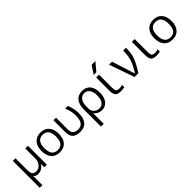

<svg xmlns="http://www.w3.org/2000/svg" viewBox="244 -2133 3729 3729"><g transform="rotate(-45 2108.5 -268.5)"><path d="M75.2 -519.5H147.5V-197.3Q147.5 -117.2 173.8 -85Q200.2 -52.7 262.7 -52.7Q322.3 -52.7 369.6 -107.4Q417 -162.1 417 -237.3V-519.5H490.2V0H419.9L418.9 -92.8H417Q389.6 -44.9 345.7 -17.6Q301.8 9.8 251 9.8Q177.7 9.8 147.5 -30.3V219.7H75.2Z M667.5 -459Q730.5 -530.3 842.3 -530.3Q954.1 -530.3 1017.1 -459Q1080.1 -387.7 1080.1 -259.8Q1080.1 -131.8 1017.1 -61Q954.1 9.8 842.3 9.8Q730.5 9.8 667.5 -61Q604.5 -131.8 604.5 -259.8Q604.5 -387.7 667.5 -459ZM682.6 -259.8Q682.6 -49.8 842.8 -49.8Q1002.9 -49.8 1002.9 -259.8Q1002.9 -469.7 842.8 -469.7Q682.6 -469.7 682.6 -259.8Z M1407.2 -52.7Q1486.3 -52.7 1525.4 -107.9Q1564.5 -163.1 1564.5 -284.2Q1564.5 -397.5 1509.8 -519.5H1585.9Q1636.7 -396.5 1636.7 -277.3Q1636.7 9.8 1407.2 9.8Q1293 9.8 1241.7 -39.6Q1190.4 -88.9 1190.4 -197.3V-519.5H1261.7V-203.1Q1261.7 -123 1296.4 -87.9Q1331.1 -52.7 1407.2 -52.7Z M1982.4 -469.7Q1915 -469.7 1874 -414.6Q1833 -359.4 1833 -262.7V-189.5Q1833 -132.8 1878.4 -91.3Q1923.8 -49.8 1983.4 -49.8Q2054.7 -49.8 2094.2 -103.5Q2133.8 -157.2 2133.8 -259.8Q2133.8 -360.4 2093.8 -415Q2053.7 -469.7 1982.4 -469.7ZM2210 -259.8Q2210 -134.8 2151.9 -62.5Q2093.8 9.8 2000 9.8Q1897.5 9.8 1835 -68.4H1833V219.7H1756.8V-252.9Q1756.8 -386.7 1816.4 -458.5Q1876 -530.3 1986.3 -530.3Q2093.8 -530.3 2151.9 -460Q2210 -389.6 2210 -259.8Z M2443.4 -167Q2443.4 -94.7 2461.4 -72.3Q2479.5 -49.8 2534.2 -49.8Q2580.1 -49.8 2618.2 -64.5V-2Q2571.3 9.8 2520.5 9.8Q2432.6 9.8 2398.9 -26.9Q2365.2 -63.5 2365.2 -160.2V-519.5H2443.4ZM2477.5 -756.8H2580.1L2439.5 -589.8H2365.2Z M2717.8 -519.5H2799.8L2951.2 -44.9H2954.1Q3042 -180.7 3073.7 -281.7Q3105.5 -382.8 3105.5 -519.5H3183.6Q3183.6 -377.9 3147 -271.5Q3110.4 -165 3002.9 0H2898.4Z M3421.9 -519.5V-167Q3421.9 -94.7 3439.9 -72.3Q3458 -49.8 3512.7 -49.8Q3558.6 -49.8 3596.7 -64.5V-2Q3549.8 9.8 3499 9.8Q3411.1 9.8 3377.4 -26.9Q3343.8 -63.5 3343.8 -160.2V-519.5Z M3764.2 -459Q3827.1 -530.3 3939 -530.3Q4050.8 -530.3 4113.8 -459Q4176.8 -387.7 4176.8 -259.8Q4176.8 -131.8 4113.8 -61Q4050.8 9.8 3939 9.8Q3827.1 9.8 3764.2 -61Q3701.2 -131.8 3701.2 -259.8Q3701.2 -387.7 3764.2 -459ZM3779.3 -259.8Q3779.3 -49.8 3939.5 -49.8Q4099.6 -49.8 4099.6 -259.8Q4099.6 -469.7 3939.5 -469.7Q3779.3 -469.7 3779.3 -259.8Z"/></g></svg>

Font: Mgen+ 1c regular
Style: Regular
Weight: 400
Designer: [Source Han Sans]
Ryoko NISHIZUKA  (kana & ideographs); Paul D. Hunt (Latin, Greek & Cyrillic); Wenlong ZHANG  (bopomofo
Version: Version 1.059.20150602